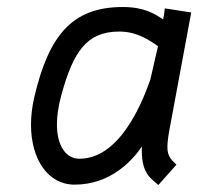

<svg xmlns="http://www.w3.org/2000/svg" viewBox="-20 -525 568 550"><path d="M155.3 -251C189.9 -377.9 228.5 -434.6 321.8 -434.6C372.6 -434.6 408.2 -409.7 432.6 -392.6L410.6 -296.9C382.3 -215.8 317.9 -70.3 207.5 -70.3C169.4 -70.3 143.1 -106.4 143.1 -168.9C143.1 -192.9 147 -220.2 155.3 -251ZM527.8 -489.3 452.1 -501C451.2 -491.2 449.7 -480.5 447.3 -469.2C423.8 -485.4 393.1 -504.9 331.5 -504.9C184.6 -504.9 119.1 -420.9 78.1 -246.1C71.8 -218.8 68.8 -192.4 68.8 -167.5C68.8 -68.4 117.7 3.9 193.4 3.9C296.9 3.9 358.4 -64.5 386.7 -105.5C386.2 -101.1 386.2 -97.2 386.2 -93.3C386.2 -26.4 413.6 -13.2 433.6 4.9L485.4 -53.2C468.3 -69.3 459.5 -79.1 459.5 -104.5C459.5 -120.1 462.9 -141.6 469.2 -173.8Z"/></svg>

Font: Fantasque Sans Mono
Style: RegItalic
Weight: 400
Italic angle: -11°
Monospace: yes
Designer: Jany Belluz
Version: Version 1.6.3